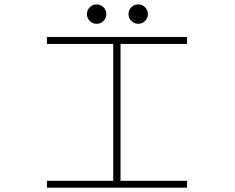

<svg xmlns="http://www.w3.org/2000/svg" viewBox="-20 -872 1090 892"><path d="M461 -774.8Q448 -761.5 429 -761.5Q410 -761.5 397 -774.8Q384 -788 384 -806.5Q384 -825 397 -838.2Q410 -851.5 429 -851.5Q448 -851.5 461 -838.2Q474 -825 474 -806.5Q474 -788 461 -774.8ZM654 -774.8Q641 -761.5 622 -761.5Q603 -761.5 590 -774.8Q577 -788 577 -806.5Q577 -825 590 -838.2Q603 -851.5 622 -851.5Q641 -851.5 654 -838.2Q667 -825 667 -806.5Q667 -788 654 -774.8ZM849 -668H540V-32H849V0H198V-32H506V-668H198V-700H849Z"/></svg>

Font: League Mono Extended Thin
Style: Regular
Weight: 100
Width: 9
Designer: Tyler Finck
Foundry: The League of Moveable Type / Tyler Finck
Version: Version 2.210